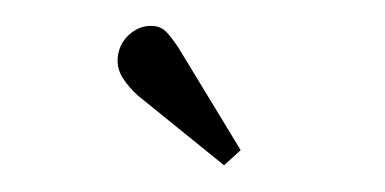

<svg xmlns="http://www.w3.org/2000/svg" viewBox="-29 -815 558 278"><g transform="rotate(5 250.0 -676.0)"><path d="M304 -580 172 -669Q157 -680 147 -693Q137 -706 137 -722Q137 -735 143 -746Q149 -757 160 -764.5Q171 -772 185 -772Q196 -772 204 -765Q212 -758 224 -743L326 -604Z"/></g></svg>

Font: Literata 18pt
Style: Regular
Weight: 400
Designer: Latin by Veronika Burian and Jose Scaglione. Greek by Irene Vlachou. Cyrillic by Vera Evstafieva.
Foundry: TypeTogether
Version: Version 3.103;gftools[0.9.29]